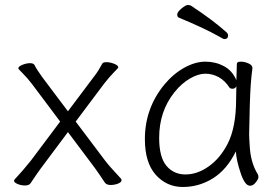

<svg xmlns="http://www.w3.org/2000/svg" viewBox="-20 -730 1115 766"><path d="M251 -203 359 -59Q377 -34 398 -2Q405 8 421 8Q437 8 451 2.5Q465 -3 465 -11Q465 -15 462 -18Q415 -68 398 -91L282 -245L396 -397Q418 -425 435 -442Q452 -459 452 -461Q452 -469 435.5 -475.5Q419 -482 405 -482Q391 -482 388 -476Q372 -446 357 -427L251 -286L148 -423Q127 -452 118 -470Q114 -478 100 -478Q86 -478 69.5 -471.5Q53 -465 53 -457Q53 -455 72 -436Q91 -417 109 -393L220 -245L103 -89Q64 -41 50 -27Q36 -13 36 -9Q36 -2 50 4Q64 10 80 10Q96 10 102 1Q130 -41 142 -57Z M1009 -34Q1011 -30 1011 -23Q1011 -16 1000.5 -2.5Q990 11 978 11Q966 11 956.5 -3.5Q947 -18 940 -40Q923 -90 921 -126Q885 -53 829.5 -18.5Q774 16 709.5 16Q645 16 601.5 -32.5Q558 -81 558 -175Q558 -298 636 -393Q672 -436 715.5 -460Q759 -484 799.5 -484Q840 -484 873.5 -466Q907 -448 923 -410Q925 -456 925 -475Q925 -484 940.5 -484Q956 -484 971.5 -477Q987 -470 987 -459V-457Q979 -402 976.5 -306.5Q974 -211 974 -195.5Q974 -180 976 -152Q979 -81 1009 -34ZM888 -156Q922 -222 922 -334Q922 -361 923 -386Q918 -376 908.5 -376Q899 -376 896 -380Q877 -409 852 -422.5Q827 -436 799 -436Q771 -436 737.5 -416.5Q704 -397 676 -362Q615 -286 615 -180Q615 -103 644 -68.5Q673 -34 720 -34Q767 -34 812.5 -66Q858 -98 888 -156ZM875 -574Q871 -574 851 -586Q794 -618 695 -659Q687 -662 687 -672Q687 -682 704 -696Q721 -710 729 -710Q737 -710 741 -708Q828 -651 884 -601Q890 -595 890 -589Q890 -574 875 -574Z"/></svg>

Font: LXGW WenKai TC Light
Style: Regular
Weight: 300
Designer: LXGW / Fontworks Inc.
Foundry: LXGW / Fontworks Inc.
Version: Version 1.330